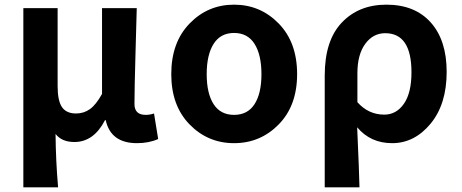

<svg xmlns="http://www.w3.org/2000/svg" viewBox="-20 -594 1963 815"><path d="M79.1 201.2V-559.6H224.6V-228.5Q224.6 -166 243.2 -139.2Q261.7 -112.3 302.7 -112.3Q335.9 -112.3 361.8 -130.9Q387.7 -149.4 413.1 -195.3V-559.6H560.5Q559.6 -524.4 555.2 -369.1Q550.8 -213.9 550.8 -152.3Q550.8 -106.4 598.6 -106.4Q616.2 -106.4 633.8 -112.3L651.4 -3.9Q612.3 13.7 561.5 13.7Q450.2 13.7 428.7 -84H425.8Q377.9 8.8 295.9 8.8Q242.2 8.8 215.8 -25.4Q216.8 87.9 226.6 201.2Z M707 -279.3Q707 -414.1 784.7 -494.1Q862.3 -574.2 973.6 -574.2Q1085 -574.2 1163.1 -494.1Q1241.2 -414.1 1241.2 -279.3Q1241.2 -145.5 1163.1 -65.9Q1085 13.7 973.6 13.7Q862.3 13.7 784.7 -65.9Q707 -145.5 707 -279.3ZM886.7 -151.9Q916 -106.4 973.6 -106.4Q1031.2 -106.4 1060.5 -151.9Q1089.8 -197.3 1089.8 -279.3Q1089.8 -361.3 1060.5 -407.7Q1031.2 -454.1 973.6 -454.1Q916 -454.1 886.7 -407.7Q857.4 -361.3 857.4 -279.3Q857.4 -197.3 886.7 -151.9Z M1358.4 201.2V-273.4Q1358.4 -421.9 1430.7 -498Q1502.9 -574.2 1620.1 -574.2Q1741.2 -574.2 1808.6 -498.5Q1876 -422.9 1876 -289.1Q1876 -151.4 1807.6 -68.8Q1739.3 13.7 1644.5 13.7Q1552.7 13.7 1496.1 -53.7Q1504.9 142.6 1505.9 201.2ZM1611.3 -107.4Q1662.1 -107.4 1694.3 -153.3Q1726.6 -199.2 1726.6 -287.1Q1726.6 -453.1 1615.2 -453.1Q1563.5 -453.1 1530.3 -407.7Q1497.1 -362.3 1497.1 -283.2V-160.2Q1543.9 -107.4 1611.3 -107.4Z"/></svg>

Font: Bpmf Zihi Sans Bold
Style: Bold
Weight: 700
Foundry: But Ko
Version: Version 1.320